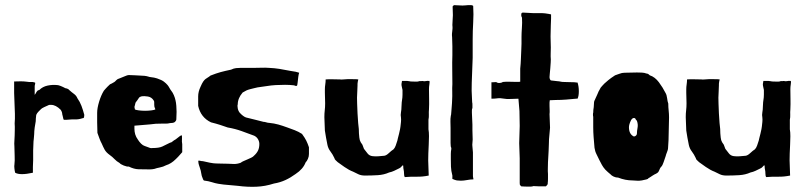

<svg xmlns="http://www.w3.org/2000/svg" viewBox="-20 -656 3128 747"><path d="M37 -128Q37 -135 37.5 -149Q38 -163 37 -176Q38 -185 38 -194Q38 -203 38 -213L35 -294V-339Q46 -339 58 -339.5Q70 -340 85 -338Q89 -337 93 -337H107Q114 -335 114 -335.5Q114 -336 117 -334Q117 -329 116 -326.5Q115 -324 115 -319V-287Q119 -292 120.5 -295.5Q122 -299 127 -304L133 -306Q146 -319 165 -323Q184 -327 203 -325Q207 -325 216 -321.5Q225 -318 234 -313Q241 -312 246 -309L249 -306Q259 -297 268 -290.5Q277 -284 281 -274Q291 -260 297 -244Q303 -228 308 -209Q308 -204 307 -200Q306 -196 301 -196Q286 -191 273.5 -191.5Q261 -192 240 -190H229Q227 -191 226.5 -193Q226 -195 226 -196Q225 -202 223.5 -206.5Q222 -211 222 -214Q222 -216 221 -219Q220 -222 219 -224Q217 -227 216 -229Q197 -248 179 -248Q177 -248 173.5 -248Q170 -248 167 -246Q162 -244 152.5 -239.5Q143 -235 140 -232Q135 -227 129.5 -221.5Q124 -216 121 -209Q120 -205 119.5 -195.5Q119 -186 119 -184Q117 -175 115 -160Q113 -145 113 -134Q113 -127 111.5 -116Q110 -105 110 -96Q110 -89 109.5 -83Q109 -77 109 -71V-33Q109 -27 108.5 -20Q108 -13 108 -6V16Q58 27 39 16Q37 9 36 -1.5Q35 -12 36 -14Q38 -32 37 -50Q36 -68 36 -87Q35 -97 36 -108Q37 -119 37 -128Z M666 -192Q666 -187 661 -182Q658 -179 652 -178Q646 -177 641 -177Q634 -175 624 -175Q614 -175 607 -175Q593 -175 586 -174.5Q579 -174 563 -172L503 -167V-155Q503 -144 506 -133.5Q509 -123 517 -112Q522 -104 529 -97Q536 -90 543 -88Q549 -86 554 -84Q559 -82 563.5 -80.5Q568 -79 572 -80Q599 -80 611.5 -86Q624 -92 642 -101Q646 -101 650.5 -105Q655 -109 657 -110Q662 -112 671.5 -120Q681 -128 686 -130Q689 -128 688 -116.5Q687 -105 689 -95V-84V-64Q684 -58 681.5 -55.5Q679 -53 677.5 -51Q676 -49 673 -46Q670 -43 664 -37Q646 -19 626 -13Q615 -7 602 -4.5Q589 -2 581 1Q576 2 572 2.5Q568 3 564 3H556Q537 3 519 2.5Q501 2 481 -8Q474 -7 461.5 -12Q449 -17 445 -22Q434 -28 425.5 -37Q417 -46 407 -53Q393 -63 387 -74Q381 -85 376 -97Q371 -106 367 -117Q363 -128 359 -139Q359 -150 358.5 -160Q358 -170 358 -180V-217Q358 -235 365.5 -260Q373 -285 384 -303Q387 -307 391 -311Q394 -315 398.5 -319Q403 -323 408 -328Q411 -329 414.5 -331Q418 -333 425 -337Q428 -339 432.5 -344Q437 -349 445 -351Q456 -355 466 -359.5Q476 -364 481 -364Q488 -364 506.5 -363Q525 -362 542 -361Q551 -360 557 -358Q563 -356 566 -356Q574 -355 579.5 -354Q585 -353 591 -351Q609 -345 617.5 -338.5Q626 -332 632 -325Q636 -320 639.5 -313.5Q643 -307 647 -302Q652 -296 656.5 -285.5Q661 -275 663 -265Q665 -257 666 -244Q667 -231 667 -221Q667 -211 666.5 -206Q666 -201 666 -192ZM580 -250Q580 -252 580 -257.5Q580 -263 578 -265Q570 -278 555.5 -280.5Q541 -283 530 -281Q523 -279 521 -276Q519 -273 515 -267Q513 -265 512 -263Q511 -261 509 -259Q507 -257 506.5 -253.5Q506 -250 505 -247Q503 -242 503 -240Q503 -238 505 -230Q509 -228 520.5 -226.5Q532 -225 544.5 -225Q557 -225 568.5 -226.5Q580 -228 584 -230Q585 -231 582.5 -235.5Q580 -240 580 -250Z M969 -51Q979 -60 984 -70.5Q989 -81 989 -96Q989 -105 984 -114Q979 -123 969 -128Q945 -137 920 -146Q895 -155 866 -160Q852 -165 836.5 -170Q821 -175 801 -180Q761 -199 751 -244Q751 -263 751 -281Q751 -299 760 -318Q766 -332 770.5 -338.5Q775 -345 779.5 -348.5Q784 -352 788.5 -354.5Q793 -357 799 -362Q822 -371 838.5 -375.5Q855 -380 879 -385Q889 -390 898.5 -391Q908 -392 917 -392H971Q986 -392 999 -392.5Q1012 -393 1026 -392Q1048 -391 1067 -388Q1086 -385 1111 -380Q1134 -377 1144 -373Q1142 -368 1140.5 -357Q1139 -346 1138 -335Q1138 -333 1137.5 -331.5Q1137 -330 1137 -328Q1137 -323 1134 -322Q1132 -321 1129.5 -322Q1127 -323 1124 -324Q1107 -326 1089 -326Q1071 -326 1053 -325Q1035 -324 1017 -321Q999 -318 982 -316Q974 -314 967 -312.5Q960 -311 953 -309Q945 -307 938.5 -304Q932 -301 924 -296Q914 -284 910 -274Q905 -262 905 -250Q903 -245 905 -234.5Q907 -224 913 -217Q926 -203 937 -199Q956 -194 973.5 -190Q991 -186 1005 -182Q1010 -182 1016 -180Q1022 -178 1027 -178Q1047 -176 1063 -171.5Q1079 -167 1098 -160Q1112 -155 1126.5 -149.5Q1141 -144 1155 -135Q1166 -120 1171.5 -109Q1177 -98 1182 -83V-57Q1182 -47 1178 -38Q1174 -29 1169 -24Q1159 2 1130 21Q1111 35 1090.5 44.5Q1070 54 1046 58Q1012 69 977.5 70.5Q943 72 905 67L850 62Q841 61 829 59Q817 57 805 53Q788 48 780.5 47.5Q773 47 772 45Q771 43 770 41.5Q769 40 769 39Q764 28 763 18.5Q762 9 757 -5Q755 -10 754 -14Q753 -18 752 -22V-25Q752 -27 751.5 -28Q751 -29 752 -31Q757 -31 760.5 -30Q764 -29 769 -29Q781 -26 796.5 -23Q812 -20 821 -20Q830 -20 841 -19.5Q852 -19 866 -19Q878 -18 891 -18Q904 -18 917 -23Q920 -26 927 -29Q934 -32 942 -35.5Q950 -39 957.5 -42.5Q965 -46 969 -51Z M1354 12Q1338 6 1320 -6.5Q1302 -19 1294 -25Q1289 -30 1285.5 -33Q1282 -36 1281 -41Q1274 -56 1265.5 -67Q1257 -78 1254 -92Q1251 -106 1248.5 -120.5Q1246 -135 1244 -148Q1244 -162 1243 -174Q1242 -186 1242 -200Q1242 -215 1243.5 -227Q1245 -239 1245 -254Q1245 -264 1244.5 -274.5Q1244 -285 1244 -295V-309Q1244 -318 1245.5 -327.5Q1247 -337 1247 -347Q1259 -348 1276.5 -347.5Q1294 -347 1303 -347Q1306 -346 1316.5 -347Q1327 -348 1331 -348Q1336 -348 1352.5 -348Q1369 -348 1374 -347Q1373 -342 1372 -338Q1371 -334 1371 -330Q1371 -326 1371 -324Q1371 -310 1370 -299Q1369 -288 1369 -276Q1369 -270 1369.5 -252.5Q1370 -235 1371 -215Q1372 -195 1373.5 -177.5Q1375 -160 1376 -154Q1376 -144 1376.5 -137.5Q1377 -131 1378 -121Q1379 -110 1383.5 -102.5Q1388 -95 1390 -93L1396 -77L1410 -59Q1417 -50 1429 -48.5Q1441 -47 1452 -48L1475 -50Q1483 -51 1493 -60.5Q1503 -70 1511 -75Q1516 -80 1519.5 -89.5Q1523 -99 1526 -109Q1526 -110 1528 -118Q1530 -126 1532.5 -135.5Q1535 -145 1536.5 -153.5Q1538 -162 1538 -163Q1539 -171 1540 -181Q1541 -191 1540 -199Q1538 -208 1540 -219Q1542 -230 1542 -240Q1542 -248 1543 -258Q1544 -268 1545 -273Q1545 -272 1545.5 -277Q1546 -282 1546 -288Q1546 -294 1546 -299.5Q1546 -305 1546 -306Q1545 -312 1543.5 -317.5Q1542 -323 1542 -329Q1542 -332 1543 -335Q1544 -338 1544 -341H1565Q1569 -341 1572.5 -340Q1576 -339 1578 -339Q1588 -339 1595 -338.5Q1602 -338 1607 -339Q1612 -341 1615 -340.5Q1618 -340 1623 -341Q1631 -339 1636.5 -340.5Q1642 -342 1651 -341Q1652 -336 1650.5 -327Q1649 -318 1649 -309Q1649 -290 1649.5 -270.5Q1650 -251 1649 -231Q1648 -220 1648.5 -210Q1649 -200 1647 -190Q1647 -188 1647 -182.5Q1647 -177 1647 -171Q1647 -165 1647 -159.5Q1647 -154 1647 -153Q1649 -142 1649 -126Q1649 -110 1648 -92.5Q1647 -75 1646.5 -59Q1646 -43 1646 -32Q1646 -17 1647 -2.5Q1648 12 1648 27Q1624 32 1601.5 31.5Q1579 31 1555 33Q1552 29 1552 20Q1552 15 1551.5 11Q1551 7 1550 2Q1549 -1 1549 -8Q1549 -11 1548 -13Q1546 -13 1542 -8Q1538 -3 1533 -1Q1523 4 1513.5 8.5Q1504 13 1494 15Q1474 24 1450 25.5Q1426 27 1400 27Q1385 27 1374.5 22Q1364 17 1354 12Z M1817 -258Q1818 -256 1818 -248Q1818 -240 1818 -236Q1816 -231 1816 -226.5Q1816 -222 1816 -217Q1816 -211 1817 -194.5Q1818 -178 1818 -171V-149Q1818 -140 1818.5 -131Q1819 -122 1819 -113Q1819 -106 1818 -99.5Q1817 -93 1818 -86Q1818 -80 1819 -74.5Q1820 -69 1820 -63V28Q1820 33 1821.5 38Q1823 43 1820 42Q1810 42 1797 44.5Q1784 47 1773 47Q1764 47 1757.5 46Q1751 45 1740 40V27Q1735 8 1734.5 -7.5Q1734 -23 1734 -37Q1734 -48 1734 -57.5Q1734 -67 1736 -77Q1736 -82 1734 -85Q1734 -86 1733.5 -90.5Q1733 -95 1733 -100Q1733 -105 1733 -109.5Q1733 -114 1733 -116V-158Q1733 -170 1732.5 -182Q1732 -194 1734 -206Q1735 -207 1735.5 -215.5Q1736 -224 1737 -234.5Q1738 -245 1738.5 -254.5Q1739 -264 1739 -266Q1740 -282 1739.5 -298Q1739 -314 1740 -329Q1740 -358 1739.5 -385.5Q1739 -413 1740 -441Q1740 -459 1740 -476.5Q1740 -494 1739 -511Q1738 -520 1738.5 -525Q1739 -530 1739.5 -534.5Q1740 -539 1740.5 -544Q1741 -549 1740 -559Q1740 -569 1741 -578.5Q1742 -588 1742 -597Q1742 -607 1741.5 -614Q1741 -621 1741 -631L1746 -636Q1756 -636 1768 -635Q1780 -634 1789 -635Q1797 -636 1801 -636Q1805 -636 1813 -636Q1818 -636 1821 -633Q1823 -600 1821 -568Q1819 -536 1819 -501V-431Q1818 -395 1816.5 -364Q1815 -333 1815 -303Q1815 -292 1816 -280.5Q1817 -269 1817 -258Z M2112 -25Q2112 -14 2111.5 -2Q2111 10 2112 21Q2112 27 2112 38.5Q2112 50 2111 56Q2112 60 2109 63.5Q2106 67 2104 69H2078Q2073 69 2066.5 68.5Q2060 68 2055 68Q2051 70 2044 70Q2037 70 2029.5 70Q2022 70 2015.5 69.5Q2009 69 2008 69Q2003 64 2002.5 62.5Q2002 61 2002 56V-40L2000 -99L2002 -166L2001 -224L1997 -272Q1985 -272 1968 -271Q1951 -270 1942 -272Q1925 -275 1915.5 -273.5Q1906 -272 1892 -272V-336H1898Q1903 -336 1906.5 -336.5Q1910 -337 1912 -336Q1917 -332 1926.5 -333.5Q1936 -335 1935 -337Q1946 -338 1948.5 -338Q1951 -338 1960 -338Q1968 -338 1983.5 -337.5Q1999 -337 2004 -338Q2004 -338 2004 -344Q2004 -350 2004 -358Q2004 -366 2004 -375Q2004 -384 2004 -389Q2006 -408 2006.5 -423.5Q2007 -439 2008 -459Q2009 -473 2009 -486Q2009 -499 2009 -513Q2009 -527 2010.5 -547.5Q2012 -568 2011 -584Q2011 -589 2009.5 -590.5Q2008 -592 2008 -597Q2008 -602 2009 -604.5Q2010 -607 2015 -607Q2024 -607 2034 -606Q2044 -605 2053 -605Q2068 -605 2080.5 -605Q2093 -605 2101 -604Q2116 -602 2124 -600Q2124 -600 2124 -595.5Q2124 -591 2124 -584.5Q2124 -578 2123.5 -571Q2123 -564 2123 -558Q2122 -533 2122 -514.5Q2122 -496 2123 -471Q2123 -460 2122.5 -448Q2122 -436 2123 -425Q2123 -422 2122.5 -412Q2122 -402 2121 -390.5Q2120 -379 2119 -369Q2118 -359 2118 -356Q2118 -351 2120 -347Q2122 -343 2124 -343Q2129 -343 2137 -341.5Q2145 -340 2150 -340Q2155 -340 2160.5 -338.5Q2166 -337 2176 -337Q2185 -337 2194.5 -336.5Q2204 -336 2215 -336Q2217 -336 2219 -335.5Q2221 -335 2223 -335H2227Q2232 -320 2232 -301Q2232 -282 2227 -272H2221Q2201 -270 2182 -268.5Q2163 -267 2143 -267Q2138 -267 2131 -266.5Q2124 -266 2119 -266Q2119 -264 2118.5 -261.5Q2118 -259 2118 -257V-253V-244Q2118 -235 2118.5 -227.5Q2119 -220 2118 -212L2120 -159L2116 -114Q2116 -109 2115.5 -96.5Q2115 -84 2114.5 -69.5Q2114 -55 2113 -42.5Q2112 -30 2112 -25Z M2373 -363Q2380 -365 2390 -369Q2400 -373 2410 -373Q2423 -373 2434 -373.5Q2445 -374 2458 -374Q2468 -374 2477.5 -373.5Q2487 -373 2495 -370Q2497 -370 2500 -369Q2503 -368 2508 -363Q2518 -360 2527 -353Q2536 -346 2543.5 -336Q2551 -326 2557.5 -315.5Q2564 -305 2569 -295Q2574 -287 2575.5 -274Q2577 -261 2580 -253Q2580 -239 2581.5 -226Q2583 -213 2583 -199Q2583 -176 2582 -155Q2581 -134 2581 -111L2579 -78Q2579 -74 2575 -64Q2571 -54 2570 -49Q2567 -39 2562 -25.5Q2557 -12 2555 -10Q2550 -5 2548 -1Q2546 3 2544.5 7Q2543 11 2540.5 14Q2538 17 2532 20Q2527 22 2520 26.5Q2513 31 2507 35Q2502 37 2502 38.5Q2502 40 2495 42L2477 46Q2465 48 2457.5 47Q2450 46 2441 46Q2413 46 2385 35Q2376 35 2367.5 31Q2359 27 2355 22Q2350 18 2345 13.5Q2340 9 2335 4Q2327 -5 2322 -14Q2317 -23 2312 -33Q2307 -44 2301 -55.5Q2295 -67 2293 -81Q2291 -104 2289.5 -123Q2288 -142 2288 -161V-202Q2287 -204 2287 -210Q2287 -216 2288 -218Q2288 -223 2288.5 -228.5Q2289 -234 2290 -239Q2291 -247 2291 -255Q2291 -263 2296 -271Q2295 -269 2297.5 -274.5Q2300 -280 2303 -286.5Q2306 -293 2308 -298Q2310 -303 2310 -302L2317 -315Q2320 -318 2323 -322Q2326 -326 2331.5 -331Q2337 -336 2346.5 -344Q2356 -352 2373 -363ZM2446 -197Q2442 -197 2438.5 -193Q2435 -189 2434 -186Q2427 -171 2427 -161Q2427 -134 2446 -125Q2451 -125 2454.5 -128.5Q2458 -132 2458 -136Q2458 -146 2460.5 -159Q2463 -172 2458 -186Q2453 -191 2452 -194Q2451 -197 2446 -197Z M2760 12Q2744 6 2726 -6.5Q2708 -19 2700 -25Q2695 -30 2691.5 -33Q2688 -36 2687 -41Q2680 -56 2671.5 -67Q2663 -78 2660 -92Q2657 -106 2654.5 -120.5Q2652 -135 2650 -148Q2650 -162 2649 -174Q2648 -186 2648 -200Q2648 -215 2649.5 -227Q2651 -239 2651 -254Q2651 -264 2650.5 -274.5Q2650 -285 2650 -295V-309Q2650 -318 2651.5 -327.5Q2653 -337 2653 -347Q2665 -348 2682.5 -347.5Q2700 -347 2709 -347Q2712 -346 2722.5 -347Q2733 -348 2737 -348Q2742 -348 2758.5 -348Q2775 -348 2780 -347Q2779 -342 2778 -338Q2777 -334 2777 -330Q2777 -326 2777 -324Q2777 -310 2776 -299Q2775 -288 2775 -276Q2775 -270 2775.5 -252.5Q2776 -235 2777 -215Q2778 -195 2779.5 -177.5Q2781 -160 2782 -154Q2782 -144 2782.5 -137.5Q2783 -131 2784 -121Q2785 -110 2789.5 -102.5Q2794 -95 2796 -93L2802 -77L2816 -59Q2823 -50 2835 -48.5Q2847 -47 2858 -48L2881 -50Q2889 -51 2899 -60.5Q2909 -70 2917 -75Q2922 -80 2925.5 -89.5Q2929 -99 2932 -109Q2932 -110 2934 -118Q2936 -126 2938.5 -135.5Q2941 -145 2942.5 -153.5Q2944 -162 2944 -163Q2945 -171 2946 -181Q2947 -191 2946 -199Q2944 -208 2946 -219Q2948 -230 2948 -240Q2948 -248 2949 -258Q2950 -268 2951 -273Q2951 -272 2951.5 -277Q2952 -282 2952 -288Q2952 -294 2952 -299.5Q2952 -305 2952 -306Q2951 -312 2949.5 -317.5Q2948 -323 2948 -329Q2948 -332 2949 -335Q2950 -338 2950 -341H2971Q2975 -341 2978.5 -340Q2982 -339 2984 -339Q2994 -339 3001 -338.5Q3008 -338 3013 -339Q3018 -341 3021 -340.5Q3024 -340 3029 -341Q3037 -339 3042.5 -340.5Q3048 -342 3057 -341Q3058 -336 3056.5 -327Q3055 -318 3055 -309Q3055 -290 3055.5 -270.5Q3056 -251 3055 -231Q3054 -220 3054.5 -210Q3055 -200 3053 -190Q3053 -188 3053 -182.5Q3053 -177 3053 -171Q3053 -165 3053 -159.5Q3053 -154 3053 -153Q3055 -142 3055 -126Q3055 -110 3054 -92.5Q3053 -75 3052.5 -59Q3052 -43 3052 -32Q3052 -17 3053 -2.5Q3054 12 3054 27Q3030 32 3007.5 31.5Q2985 31 2961 33Q2958 29 2958 20Q2958 15 2957.5 11Q2957 7 2956 2Q2955 -1 2955 -8Q2955 -11 2954 -13Q2952 -13 2948 -8Q2944 -3 2939 -1Q2929 4 2919.5 8.5Q2910 13 2900 15Q2880 24 2856 25.5Q2832 27 2806 27Q2791 27 2780.5 22Q2770 17 2760 12Z"/></svg>

Font: Kirang Haerang
Style: Regular
Weight: 400
Version: Version 1.00